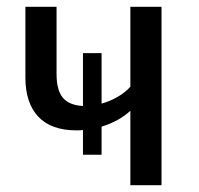

<svg xmlns="http://www.w3.org/2000/svg" viewBox="-20 -547 589 567"><path d="M457 -527V0H365V-220Q332 -189 280 -173V-90H225V-163Q219 -162 206 -162Q131 -162 93 -202.5Q55 -243 55 -318V-527H147V-329Q147 -280 166 -258Q185 -236 225 -234V-390H280V-241Q305 -248 327.5 -261Q350 -274 365 -291V-527Z"/></svg>

Font: FiraGOUPP
Style: Medium
Weight: 400
Designer: bBox Type
Foundry: bBox Type GmbH
Version: Version 1.001